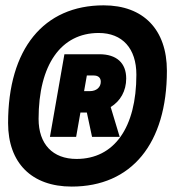

<svg xmlns="http://www.w3.org/2000/svg" viewBox="-20 -706 645 719"><path d="M248.5 -7.3C472.7 -7.3 605 -168.5 605 -440.9C605 -595.2 517.1 -686 368.2 -686C143.1 -686 10.3 -522.5 10.3 -245.1C10.3 -95.7 98.6 -7.3 248.5 -7.3ZM266.6 -110.8C177.2 -110.8 124.5 -166.5 124.5 -260.7C124.5 -462.9 208 -582.5 349.6 -582.5C438.5 -582.5 490.7 -524.4 490.7 -426.3C490.7 -228 407.7 -110.8 266.6 -110.8ZM167 -193.4H265.1L281.2 -284.7H305.2L324.7 -193.4H428.2L394.5 -305.2C430.7 -327.1 452.6 -365.2 452.6 -412.1C452.6 -469.7 417 -502.9 352.1 -502.9H221.2ZM294.9 -364.7 305.2 -423.3H331.1C348.1 -423.3 357.4 -414.6 357.4 -399.9C357.4 -378.9 340.8 -364.7 316.4 -364.7Z"/></svg>

Font: Cascadia Mono PL
Style: Bold Italic
Weight: 700
Italic angle: -10°
Monospace: yes
Designer: Aaron Bell
Foundry: Saja Typeworks
Version: Version 2404.023